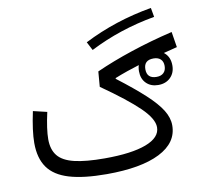

<svg xmlns="http://www.w3.org/2000/svg" viewBox="-85 -872 1007 962"><g transform="rotate(-10 419.0 -391.0)"><path d="M713.9 -564.5Q752.9 -564.5 776.4 -541.5Q799.8 -518.6 799.8 -479.5Q799.8 -441.9 776.1 -418.5Q752.4 -395 713.9 -395Q676.3 -395 653.1 -418Q629.9 -440.9 629.9 -479.5Q629.9 -517.6 653.1 -541Q676.3 -564.5 713.9 -564.5ZM712.4 -530.3Q663.1 -530.3 663.1 -483.9Q663.1 -436.5 712.4 -436.5Q735.4 -436.5 748.3 -449Q761.2 -461.4 761.2 -483.9Q761.2 -506.3 748.3 -518.3Q735.4 -530.3 712.4 -530.3ZM743.7 -781.7 752 -734.9Q573.7 -703.6 419.9 -625L397.5 -668Q557.1 -749.5 743.7 -781.7ZM71.8 -375.5 142.1 -358.9Q123 -273.4 123 -222.7Q123 -170.4 148.4 -138.9Q173.8 -107.4 231.7 -93.5Q289.6 -79.6 385.7 -79.6Q522.9 -79.6 596.7 -107.7Q670.4 -135.7 670.4 -188Q670.4 -231 610.1 -289.6Q549.8 -348.1 422.9 -437L429.2 -514.2Q512.7 -551.8 613.5 -585.2Q714.4 -618.7 825.2 -645L837.9 -565.9Q727.5 -539.1 647.7 -514.6Q567.9 -490.2 508.8 -466.3V-462.4Q593.3 -397.9 645.8 -349.6Q698.2 -301.3 722.7 -262Q747.1 -222.7 747.1 -184.1Q747.1 -95.7 652.1 -47.9Q557.1 0 382.3 0Q264.2 0 191.2 -22Q118.2 -43.9 84.5 -91.6Q50.8 -139.2 50.8 -216.3Q50.8 -276.9 71.8 -375.5Z"/></g></svg>

Font: Estedad-FD Regular
Style: FD-Regular
Weight: 400
Designer: Amin Abedi
Version: Version 7.3